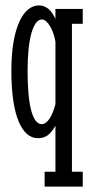

<svg xmlns="http://www.w3.org/2000/svg" viewBox="-20 -498 338 710"><path d="M286 -465H185V-428C170 -461 150 -478 124 -478C68 -478 22 -400 22 -236C22 -65 63 13 120 13C149 13 166 0 185 -33V137H145V192H286V137H246V-410H286ZM134 -39C100 -39 82 -110 82 -236C82 -357 103 -426 135 -426C156 -426 178 -386 185 -344V-113C174 -70 156 -39 134 -39Z"/></svg>

Font: Stint Ultra Condensed
Style: Regular
Weight: 400
Width: 1
Designer: Astigmatic (AOETI)
Foundry: Astigmatic (AOETI)
Version: Version 1.000